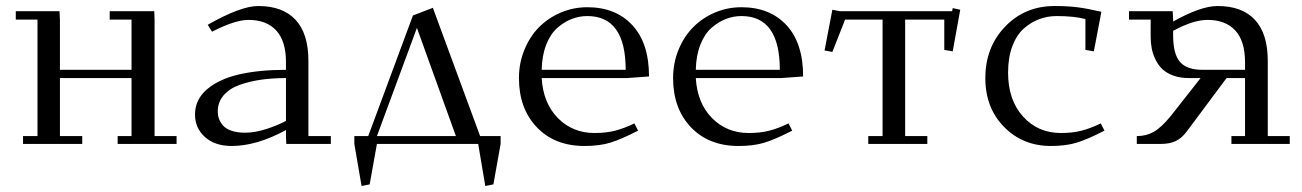

<svg xmlns="http://www.w3.org/2000/svg" viewBox="-20 -476 4306 635"><path d="M32.2 -411.1V-439H176.8L178.2 -411.1V-245.1H415V-411.1H342.8V-439H490.2L491.2 -411.1V-25.9H564V0H369.1V-25.9H415V-217.8H178.2V-25.9H252V0H56.2V-25.9H104V-411.1Z M625 -97.2Q625 -147.5 665.5 -181.4Q706.1 -215.3 772 -230.2Q837.9 -245.1 925.8 -245.1V-270Q925.8 -340.3 893.6 -375.2Q861.3 -410.2 801.8 -410.2Q757.3 -410.2 681.2 -371.1L667 -394Q775.9 -456.1 834 -456.1Q915.5 -456.1 957.8 -410.2Q1000 -364.3 1000 -274.9V-25.9H1074.2V0H926.8L925.8 -23.9V-45.9Q829.1 6.8 746.1 6.8Q690.9 6.8 658 -22.7Q625 -52.2 625 -97.2ZM700.2 -106.9Q700.2 -94.7 704.1 -83.5Q708 -72.3 717.3 -61.3Q726.6 -50.3 745.4 -43.7Q764.2 -37.1 790 -37.1Q823.7 -37.1 861.8 -49.6Q899.9 -62 925.8 -76.2V-217.8Q882.3 -217.8 845 -212.6Q807.6 -207.5 773.4 -195.6Q739.3 -183.6 719.7 -160.9Q700.2 -138.2 700.2 -106.9Z M1151.9 0V-25.9H1197.8L1345.7 -424.8L1411.6 -450.2L1567.9 -25.9H1635.7V0L1611.8 133.8L1585 139.2L1561.5 0H1226.6L1202.6 133.8L1175.8 139.2ZM1226.6 -25.9H1487.8L1358.9 -383.8Z M1696.3 -217.8Q1696.3 -267.6 1714.4 -311.5Q1732.4 -355.5 1762.9 -386.2Q1793.5 -417 1835 -434.6Q1876.5 -452.1 1922.4 -452.1Q2016.1 -452.1 2071.3 -392.8Q2126.5 -333.5 2126.5 -223.1L2053.2 -217.8H1771.5Q1776.4 -134.8 1825.2 -85.4Q1874 -36.1 1946.3 -36.1Q1984.4 -36.1 2014.2 -43.7Q2043.9 -51.3 2078.1 -67.9L2090.3 -43.9Q2034.2 -15.1 1998.5 -4.2Q1962.9 6.8 1913.1 6.8Q1814.5 6.8 1755.4 -55.2Q1696.3 -117.2 1696.3 -217.8ZM1771.5 -245.1H2049.3Q2049.3 -422.9 1922.4 -422.9Q1896 -422.9 1871.1 -413.3Q1846.2 -403.8 1823.5 -384Q1800.8 -364.3 1786.6 -328.4Q1772.5 -292.5 1771.5 -245.1Z M2206.1 -217.8Q2206.1 -267.6 2224.1 -311.5Q2242.2 -355.5 2272.7 -386.2Q2303.2 -417 2344.7 -434.6Q2386.2 -452.1 2432.1 -452.1Q2525.9 -452.1 2581.1 -392.8Q2636.2 -333.5 2636.2 -223.1L2563 -217.8H2281.2Q2286.1 -134.8 2335 -85.4Q2383.8 -36.1 2456.1 -36.1Q2494.1 -36.1 2523.9 -43.7Q2553.7 -51.3 2587.9 -67.9L2600.1 -43.9Q2543.9 -15.1 2508.3 -4.2Q2472.7 6.8 2422.9 6.8Q2324.2 6.8 2265.1 -55.2Q2206.1 -117.2 2206.1 -217.8ZM2281.2 -245.1H2559.1Q2559.1 -422.9 2432.1 -422.9Q2405.8 -422.9 2380.9 -413.3Q2356 -403.8 2333.3 -384Q2310.5 -364.3 2296.4 -328.4Q2282.2 -292.5 2281.2 -245.1Z M2707 -309.1 2732.9 -443.8 2757.8 -439H3128.9L3130.9 -449.2L3155.8 -443.8L3130.9 -306.2L3103 -311V-411.1H2973.6V-25.9H3046.9V0H2851.6V-25.9H2898.9V-411.1H2774.9L2732.9 -304.2Z M3238.8 -217.8Q3238.8 -319.8 3304.2 -387.9Q3369.6 -456.1 3467.8 -456.1Q3511.7 -456.1 3543.9 -451.9Q3576.2 -447.8 3622.6 -437L3597.7 -306.2L3569.8 -311V-413.1Q3531.2 -422.9 3474.6 -422.9Q3444.8 -422.9 3417.5 -412.8Q3390.1 -402.8 3366.2 -381.8Q3342.3 -360.8 3328.1 -323.2Q3314 -285.6 3314 -235.8Q3314 -145.5 3363.3 -90.8Q3412.6 -36.1 3488.8 -36.1Q3526.9 -36.1 3556.6 -43.7Q3586.4 -51.3 3620.6 -67.9L3632.8 -43.9Q3576.7 -15.1 3541 -4.2Q3505.4 6.8 3455.6 6.8Q3362.8 6.8 3300.8 -56.2Q3238.8 -119.1 3238.8 -217.8Z M3713.9 -411.1V-439H3858.4L3859.9 -411.1V-404.8Q3951.2 -456.1 4006.8 -456.1Q4088.4 -456.1 4130.6 -410.2Q4172.9 -364.3 4172.9 -274.9V-25.9H4245.6V0H4052.7V-25.9H4097.7V-217.8H4036.6L3904.8 -41Q3887.7 -18.1 3867.4 -9Q3847.2 0 3819.8 0H3739.7V-25.9Q3771 -25.9 3795.9 -40Q3820.8 -54.2 3851.6 -91.8L3950.7 -217.8H3912.6Q3883.8 -217.8 3861.3 -225.8Q3838.9 -233.9 3825 -246.8Q3811 -259.8 3802 -278.1Q3793 -296.4 3789.3 -314.9Q3785.6 -333.5 3785.6 -354V-411.1ZM3859.9 -358.9Q3859.9 -297.4 3882.6 -271.2Q3905.3 -245.1 3956.5 -245.1H4097.7V-270Q4097.7 -340.3 4065.4 -375.2Q4033.2 -410.2 3973.6 -410.2Q3926.3 -410.2 3859.9 -374Z"/></svg>

Font: Dehuti Alt
Style: Book
Weight: 400
Version: Version 1.2